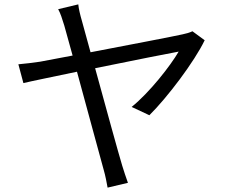

<svg xmlns="http://www.w3.org/2000/svg" viewBox="-20 -814 1040 878"><path d="M860 -671C848 -665 830 -660 815 -657C776 -648 566 -608 394 -575L355 -717C346 -748 340 -773 338 -794L246 -772C257 -752 264 -729 274 -697C280 -676 294 -625 312 -560L164 -532C128 -527 99 -523 64 -520L87 -434C119 -442 218 -462 332 -486C380 -312 439 -90 454 -38C462 -11 468 22 472 44L565 22C557 -1 545 -35 539 -56C522 -112 464 -323 415 -502C587 -537 767 -573 797 -578C760 -514 664 -391 582 -325L663 -287C745 -368 869 -532 916 -630Z"/></svg>

Font: Noto Sans CJK TC Regular
Style: Regular
Weight: 400
Designer: Ryoko NISHIZUKA (kana & ideographs); Paul D. Hunt (Latin, Greek & Cyrillic); Wenlong ZHANG (bopomofo); Sandoll Communica
Foundry: Adobe Systems Incorporated
Version: Version 1.001;PS 1.001;hotconv 1.0.78;makeotf.lib2.5.61930